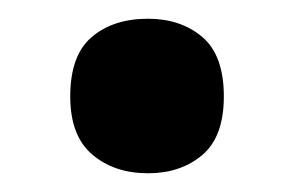

<svg xmlns="http://www.w3.org/2000/svg" viewBox="-20 -454 314 205"><path d="M55 -351Q55 -395 78 -414.5Q101 -434 138 -434Q173 -434 196 -414.5Q219 -395 219 -351Q219 -308 196 -288.5Q173 -269 138 -269Q102 -269 78.5 -289Q55 -309 55 -351Z"/></svg>

Font: Noto Sans SemiCondensed
Style: Regular
Weight: 400
Width: 4
Version: Version 2.013